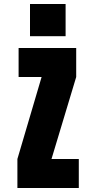

<svg xmlns="http://www.w3.org/2000/svg" viewBox="-20 -940 490 960"><path d="M67 0V-145L188 -555H73V-700H361V-555L237.5 -145H374V0ZM130 -920H308V-759H130Z"/></svg>

Font: Trispace Condensed ExtraBold
Style: Regular
Weight: 800
Width: 3
Designer: Tyler Finck
Foundry: Etcetera Type Company
Version: Version 1.210; ttfautohint (v1.8.3)